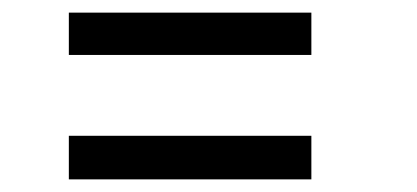

<svg xmlns="http://www.w3.org/2000/svg" viewBox="-20 -475 661 304"><path d="M89 -388V-455H473V-388ZM89 -191V-260H473V-191Z"/></svg>

Font: Kurale
Style: Regular
Weight: 400
Designer: Eduardo Rodriguez Tunni
Foundry: Eduardo Rodriguez Tunni
Version: Version 2.000